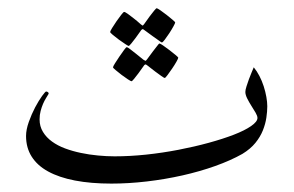

<svg xmlns="http://www.w3.org/2000/svg" viewBox="-20 -418 700 457"><path d="M616.2 -165Q616.2 -152.8 614 -137.9Q611.8 -123 605.7 -107.7Q599.6 -92.3 587.9 -77.9Q576.2 -63.5 557.1 -51.8Q529.3 -36.1 492.4 -22.9Q455.6 -9.8 414.3 -0.5Q373 8.8 329.6 13.9Q286.1 19 245.1 19Q196.3 19 158.4 11.7Q120.6 4.4 94.7 -9.8Q68.8 -23.9 55.4 -45.2Q42 -66.4 42 -94.2Q42 -109.4 48.6 -127.9Q55.2 -146.5 63.7 -162.6Q72.3 -178.7 80.1 -189.5Q87.9 -200.2 89.8 -200.2Q92.3 -200.2 94.5 -198.2Q96.7 -196.3 95.2 -193.8Q93.3 -190.4 89.6 -184.6Q85.9 -178.7 82.5 -170.9Q79.1 -163.1 76.7 -153.8Q74.2 -144.5 74.2 -133.8Q74.2 -117.2 82.3 -104Q90.3 -90.8 103.8 -81.1Q117.2 -71.3 135 -64.7Q152.8 -58.1 172.6 -54Q192.4 -49.8 213.1 -47.9Q233.9 -45.9 252.9 -45.9Q289.1 -45.9 328.1 -50Q367.2 -54.2 405 -61.5Q442.9 -68.8 476.8 -78.1Q510.7 -87.4 536.6 -97.4Q562.5 -107.4 577.6 -117.9Q592.8 -128.4 592.8 -137.2Q592.8 -142.1 588.4 -149.7Q584 -157.2 578.4 -166Q572.8 -174.8 568.4 -183.6Q564 -192.4 564 -199.2Q564 -204.1 566.7 -212.4Q569.3 -220.7 572.5 -229.5Q575.7 -238.3 579.1 -246.1Q582.5 -253.9 584 -257.8Q591.3 -249 597.4 -237.3Q603.5 -225.6 607.7 -212.6Q611.8 -199.7 614 -187.3Q616.2 -174.8 616.2 -165ZM397 -364.7Q397 -362.8 392.8 -355.2Q388.7 -347.7 383.1 -339.1Q377.4 -330.6 372.3 -323.7Q367.2 -316.9 365.2 -316.9Q364.3 -316.9 357.7 -321.8Q351.1 -326.7 343.3 -332Q334.5 -338.4 323.2 -346.7Q320.3 -349.1 319.1 -348.6Q317.9 -348.1 316.4 -346.7Q309.1 -336.4 302.7 -327.6Q297.4 -320.3 292.5 -314.5Q287.6 -308.6 286.1 -308.6Q285.2 -308.6 278.1 -313.2Q271 -317.9 262.9 -323.7Q254.9 -329.6 248.5 -335Q242.2 -340.3 242.2 -341.8Q242.2 -343.8 246.8 -351.3Q251.5 -358.9 257.3 -367.4Q263.2 -376 268.6 -382.8Q273.9 -389.6 275.4 -389.6Q277.8 -389.6 284.2 -385Q290.5 -380.4 297.4 -375Q305.7 -368.7 315.4 -359.9Q318.4 -357.4 319.3 -357.2Q320.3 -356.9 323.2 -360.8Q331.1 -371.6 336.9 -379.9Q342.3 -386.7 346.9 -392.6Q351.6 -398.4 353 -398.4Q354.5 -398.4 361.6 -393.6Q368.7 -388.7 376.5 -382.6Q384.3 -376.5 390.6 -371.1Q397 -365.7 397 -364.7ZM404.3 -280.8Q404.3 -278.8 399.9 -271Q395.5 -263.2 389.6 -254.6Q383.8 -246.1 378.7 -239.3Q373.5 -232.4 372.1 -232.4Q370.6 -232.4 364 -237.1Q357.4 -241.7 349.6 -247.6Q340.8 -254.4 330.1 -262.7Q327.1 -265.1 325.9 -264.6Q324.7 -264.2 323.2 -262.7Q315.4 -252.4 309.6 -243.7Q304.2 -236.3 299.3 -230.5Q294.4 -224.6 293 -224.6Q291.5 -224.6 284.4 -229.2Q277.3 -233.9 269.5 -239.7Q261.7 -245.6 255.4 -251Q249 -256.3 249 -257.8Q249 -259.8 253.7 -267.3Q258.3 -274.9 264.2 -283.4Q270 -292 275.1 -298.8Q280.3 -305.7 281.2 -305.7Q283.7 -305.7 290 -300.8Q296.4 -295.9 303.2 -290.5Q311.5 -284.2 321.3 -275.9Q325.2 -273.4 326.2 -273.2Q327.1 -272.9 330.1 -276.9L343.8 -295.4Q349.1 -302.2 353.8 -308.3Q358.4 -314.5 359.4 -314.5Q361.3 -314.5 368.4 -309.6Q375.5 -304.7 383.5 -298.6Q391.6 -292.5 397.9 -287.1Q404.3 -281.7 404.3 -280.8Z"/></svg>

Font: Scheherazade Urdu
Style: Regular
Weight: 400
Designer: SIL International
Foundry: SIL International
Version: Version 1.005 (build 117/117)